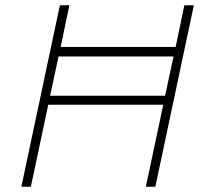

<svg xmlns="http://www.w3.org/2000/svg" viewBox="-20 -708 778 728"><path d="M61 0 207 -688H243L210 -530H646L679 -688H715L569 0H533L599 -311H163L97 0ZM170 -345H606L638 -494H202Z"/></svg>

Font: Saira Thin
Style: Italic
Weight: 100
Italic angle: -12°
Designer: Hector Gatti with collaboration of the Omnibus-Type team
Foundry: Omnibus-Type
Version: Version 1.101